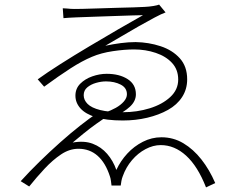

<svg xmlns="http://www.w3.org/2000/svg" viewBox="-20 -777 1040 835"><path d="M253 -741Q262 -741 270.5 -740Q279 -739 288 -738.5Q297 -738 305 -738Q312 -738 340.5 -738.5Q369 -739 408 -740.5Q447 -742 488 -743Q529 -744 561.5 -745Q594 -746 609 -747Q630 -748 647.5 -751Q665 -754 672 -757L700 -723Q683 -717 652 -700.5Q621 -684 583 -662.5Q545 -641 506.5 -618Q468 -595 438 -578Q471 -585 505 -589.5Q539 -594 570 -594Q627 -593 678.5 -576Q730 -559 762 -523.5Q794 -488 794 -432Q794 -389 772 -355Q750 -321 710.5 -299Q671 -277 620.5 -265Q570 -253 514 -253Q443 -253 397.5 -267Q352 -281 330 -305.5Q308 -330 308 -361Q308 -392 329 -413Q350 -434 381.5 -445Q413 -456 444 -456Q499 -456 535 -433Q571 -410 571 -367Q571 -337 545 -313Q519 -289 480 -272Q475 -271 464 -272.5Q453 -274 450 -273Q429 -260 399.5 -239Q370 -218 342.5 -195.5Q315 -173 296 -157Q346 -166 383 -152Q420 -138 446 -108Q472 -78 486 -38Q504 -77 533.5 -109Q563 -141 601.5 -160.5Q640 -180 682 -180Q734 -180 777.5 -154Q821 -128 856 -83.5Q891 -39 916 19L876 38Q840 -54 789.5 -100Q739 -146 679 -146Q646 -146 613 -128.5Q580 -111 554 -80.5Q528 -50 514 -11Q510 -1 508 10Q506 21 505 30H465Q464 22 462.5 10Q461 -2 458 -10Q439 -69 404.5 -99.5Q370 -130 321 -130Q282 -130 245.5 -105.5Q209 -81 174 -43.5Q139 -6 107 34L70 11Q108 -31 152 -74Q196 -117 241.5 -157.5Q287 -198 329 -231Q371 -264 404 -286Q407 -287 414 -287Q421 -287 428 -287.5Q435 -288 438 -288Q462 -296 483.5 -308Q505 -320 518.5 -335.5Q532 -351 532 -367Q532 -395 505 -409Q478 -423 441 -423Q420 -423 397.5 -416.5Q375 -410 359.5 -397Q344 -384 344 -363Q344 -342 361 -325Q378 -308 415.5 -298.5Q453 -289 515 -289Q576 -289 631 -306Q686 -323 720.5 -355Q755 -387 755 -431Q755 -474 728.5 -503Q702 -532 657.5 -547Q613 -562 563 -562Q522 -562 471 -554.5Q420 -547 380 -530Q337 -512 286.5 -479.5Q236 -447 172 -400L144 -432Q184 -461 243 -498.5Q302 -536 367.5 -575Q433 -614 495 -650Q557 -686 602 -711Q591 -711 558.5 -710Q526 -709 483.5 -707.5Q441 -706 396 -704.5Q351 -703 313 -701.5Q275 -700 256 -698Z"/></svg>

Font: Noto Sans TC ExtraLight
Style: Regular
Weight: 250
Designer: Ryoko NISHIZUKA  (kana, bopomofo & ideographs); Paul D. Hunt (Latin, Greek & Cyrillic); Sandoll Communications , Soo-you
Foundry: Adobe
Version: Version 2.004-H2;hotconv 1.0.118;makeotfexe 2.5.65603